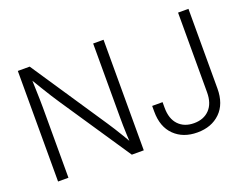

<svg xmlns="http://www.w3.org/2000/svg" viewBox="-113 -953 1520 1187"><g transform="rotate(-20 647.5 -359.5)"><path d="M89.4 0V-727.5H167.5L499.5 -231.4Q513.2 -211.4 529.8 -184.8Q546.4 -158.2 564.9 -127.7Q583.5 -97.2 601.1 -64.5L590.8 -60.5Q588.9 -93.3 587.4 -126.5Q585.9 -159.7 585.4 -189.2Q585 -218.8 585 -240.7V-727.5H653.3V0H574.7L264.6 -461.4Q248 -486.3 229.7 -514.9Q211.4 -543.5 189.7 -579.6Q168 -615.7 139.6 -662.1L152.3 -667.5Q153.8 -622.6 155 -583.7Q156.2 -544.9 157 -514.2Q157.7 -483.4 157.7 -461.9V0ZM1003.9 9.8Q910.6 9.8 853.3 -46.1Q795.9 -102.1 795.9 -203.1V-240.2H864.3V-203.1Q864.3 -130.4 902.1 -90.8Q939.9 -51.3 1003.9 -51.3Q1067.9 -51.3 1105.7 -90.8Q1143.6 -130.4 1143.6 -203.1V-727.5H1211.9V-203.1Q1211.9 -102.1 1154.5 -46.1Q1097.2 9.8 1003.9 9.8Z"/></g></svg>

Font: Inter 20pt Light
Style: Regular
Weight: 300
Version: Version 4.001;git-66647c0bb